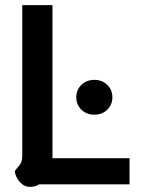

<svg xmlns="http://www.w3.org/2000/svg" viewBox="-20 -720 561 750"><path d="M40 -40Q37 -49 39 -53Q41 -57 48 -65Q57 -74 62 -84Q67 -94 67 -114V-700H185V-102H486V0H133Q119 10 96 10Q77 10 61.5 -5Q46 -20 40 -40ZM278 -340Q278 -369 298 -388.5Q318 -408 349 -408Q379 -408 399 -388.5Q419 -369 419 -340Q419 -311 399 -291.5Q379 -272 349 -272Q318 -272 298 -291.5Q278 -311 278 -340Z"/></svg>

Font: Niramit SemiBold
Style: Regular
Weight: 600
Designer: Katatrad Aksorn Co.,Ltd.
Foundry: Cadson Demak Co.,Ltd.
Version: Version 1.001; ttfautohint (v1.6)